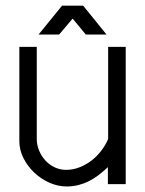

<svg xmlns="http://www.w3.org/2000/svg" viewBox="-20 -655 516 683"><path d="M238.3 -588.9 190.4 -532.2H117.2L200.7 -634.8H275.9L358.9 -532.2H285.2ZM427.2 0H363.8V-60.5Q347.7 -45.4 331.3 -32.7Q314.9 -20 297.1 -11Q279.3 -2 259.5 3.2Q239.7 8.3 216.8 8.3Q186 8.3 155.8 -5.1Q125.5 -18.6 101.8 -41Q78.1 -63.5 63.5 -92.5Q48.8 -121.6 48.8 -152.8V-488.3H110.8V-160.6Q110.8 -139.6 118.9 -119.9Q127 -100.1 140.9 -84.7Q154.8 -69.3 173.8 -60.1Q192.9 -50.8 215.3 -50.8Q239.7 -50.8 262.7 -59.8Q285.6 -68.8 305.2 -83.7Q324.7 -98.6 340.1 -118.7Q355.5 -138.7 364.7 -160.6V-488.3H427.2Z"/></svg>

Font: SengPathom
Style: Regular
Weight: 400
Designer: John M. Durdin
Foundry: Lao Script for Windows
Version: Version 1.300